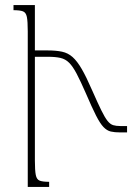

<svg xmlns="http://www.w3.org/2000/svg" viewBox="-20 -734 529 754"><path d="M112 -536H166Q200 -536 223.5 -531Q247 -526 265 -510Q283 -494 301 -463Q319 -432 342 -379Q364 -329 378 -300.5Q392 -272 402.5 -259Q413 -246 424.5 -242.5Q436 -239 453 -239H479V-214H452Q430 -214 415 -217.5Q400 -221 386.5 -235Q373 -249 357 -280.5Q341 -312 317 -368Q296 -416 281 -444.5Q266 -473 251.5 -487.5Q237 -502 217.5 -506.5Q198 -511 169 -511H112ZM117 -103Q117 -65 120.5 -47Q124 -29 136 -24.5Q148 -20 173 -20V0H89V-611Q89 -650 85.5 -667.5Q82 -685 70 -689.5Q58 -694 33 -694V-714H117Z"/></svg>

Font: Noto Serif Armenian Thin
Style: Regular
Weight: 250
Version: Version 2.007